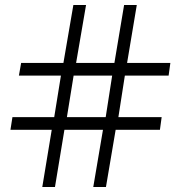

<svg xmlns="http://www.w3.org/2000/svg" viewBox="-20 -752 725 772"><path d="M188 -230H22L30 -281H198L225 -448H56L65 -499H235L275 -732H326L286 -499H440L479 -732H530L491 -499H665L658 -448H482L456 -281H630L623 -230H445L406 0H355L394 -230H239L201 0H150ZM405 -281 431 -448H276L249 -281Z"/></svg>

Font: Exo
Style: Regular
Weight: 400
Designer: Natanael Gama
Foundry: Natanael Gama
Version: Version 1.500; ttfautohint (v1.6)